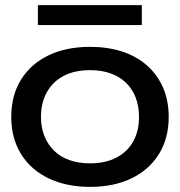

<svg xmlns="http://www.w3.org/2000/svg" viewBox="-20 -720 703 750"><path d="M332 10Q262 10 205.5 -9Q149 -28 108.5 -63.5Q68 -99 46 -149.5Q24 -200 24 -263Q24 -348 62.5 -409.5Q101 -471 170 -504Q239 -537 332 -537Q401 -537 457.5 -518.5Q514 -500 554.5 -464Q595 -428 617 -377.5Q639 -327 639 -263Q639 -180 601 -118.5Q563 -57 494 -23.5Q425 10 332 10ZM332 -82Q391 -82 434 -104Q477 -126 500 -167Q523 -208 523 -263Q523 -305 510 -339Q497 -373 472 -397Q447 -421 411.5 -433.5Q376 -446 332 -446Q272 -446 229.5 -424Q187 -402 163.5 -360.5Q140 -319 140 -263Q140 -222 153.5 -188.5Q167 -155 191.5 -131Q216 -107 251.5 -94.5Q287 -82 332 -82ZM128 -622V-700H534V-622Z"/></svg>

Font: Mona Sans Expanded Medium
Style: Regular
Weight: 500
Width: 7
Designer: Deni Anggara
Foundry: GitHub
Version: Version 2.000